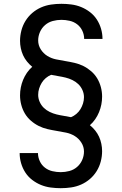

<svg xmlns="http://www.w3.org/2000/svg" viewBox="-20 -843 640 1006"><path d="M298 143Q272 143 245.5 139.5Q219 136 194.5 126Q170 116 148.5 99.5Q127 83 112.5 60.5Q98 38 90.5 12Q83 -14 83 -40Q83 -40 83 -40.5Q83 -41 83 -41H179Q179 -19 188.5 1.5Q198 22 215.5 35.5Q233 49 255 54Q277 59 298 59Q321 59 343.5 53Q366 47 383.5 32Q401 17 410.5 -4.5Q420 -26 420 -49Q420 -74 406.5 -95.5Q393 -117 372 -130Q351 -143 326.5 -148Q302 -153 277.5 -157Q253 -161 229 -166.5Q205 -172 183 -183Q161 -194 142 -210.5Q123 -227 110.5 -248Q98 -269 91.5 -293.5Q85 -318 85 -343Q85 -364 89 -384.5Q93 -405 101 -424.5Q109 -444 121 -461.5Q133 -479 149 -493Q134 -505 121.5 -520.5Q109 -536 101 -553.5Q93 -571 89 -590.5Q85 -610 85 -629Q85 -656 92 -683Q99 -710 113.5 -733.5Q128 -757 149 -775Q170 -793 195 -804Q220 -815 247 -819Q274 -823 302 -823Q328 -823 354.5 -819.5Q381 -816 405.5 -806Q430 -796 451.5 -779.5Q473 -763 487.5 -740.5Q502 -718 509.5 -692Q517 -666 517 -640Q517 -640 517 -639.5Q517 -639 517 -639H421Q421 -661 411.5 -681.5Q402 -702 384.5 -715.5Q367 -729 345 -734Q323 -739 302 -739Q279 -739 256.5 -733Q234 -727 216.5 -712Q199 -697 189.5 -675.5Q180 -654 180 -631Q180 -606 193.5 -584.5Q207 -563 228 -550Q249 -537 273.5 -532Q298 -527 322.5 -523Q347 -519 371 -513.5Q395 -508 417 -497Q439 -486 458 -469.5Q477 -453 489.5 -432Q502 -411 508.5 -386.5Q515 -362 515 -337Q515 -316 511 -295.5Q507 -275 499 -255.5Q491 -236 479 -218.5Q467 -201 451 -187Q466 -175 478.5 -159.5Q491 -144 499 -126.5Q507 -109 511 -89.5Q515 -70 515 -51Q515 -24 508 3Q501 30 486.5 53.5Q472 77 451 95Q430 113 405 124Q380 135 353 139Q326 143 298 143ZM352 -229Q367 -235 380 -246Q393 -257 401.5 -271Q410 -285 415 -301Q420 -317 420 -334Q420 -353 412 -371Q404 -389 390.5 -402Q377 -415 359.5 -423.5Q342 -432 323.5 -436.5Q305 -441 286 -444Q267 -447 248 -451Q233 -445 220 -434Q207 -423 198.5 -409Q190 -395 185 -379Q180 -363 180 -346Q180 -327 188 -309Q196 -291 209.5 -278Q223 -265 240.5 -256.5Q258 -248 276.5 -243.5Q295 -239 314 -236Q333 -233 352 -229Z"/></svg>

Font: Iosevka SS04 Medium Extended
Style: Regular
Weight: 500
Width: 7
Monospace: yes
Designer: Belleve Invis
Foundry: Belleve Invis
Version: Version 19.0.0; ttfautohint (v1.8.4)